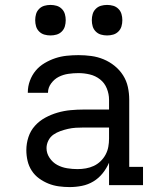

<svg xmlns="http://www.w3.org/2000/svg" viewBox="-20 -752 640 780"><path d="M263 8Q241 8 219 5Q197 2 177 -6Q157 -14 139 -27Q121 -40 109 -58.5Q97 -77 92 -98.5Q87 -120 87 -142Q87 -169 95.5 -195Q104 -221 122 -241Q140 -261 164 -274Q188 -287 214 -294.5Q240 -302 267 -304.5Q294 -307 320 -307H423V-347Q423 -370 414 -392.5Q405 -415 386.5 -429.5Q368 -444 345 -449.5Q322 -455 299 -455Q278 -455 257.5 -452Q237 -449 219 -440Q201 -431 188 -413.5Q175 -396 175 -376V-375H93V-377Q93 -401 101.5 -424Q110 -447 125 -465Q140 -483 161 -495.5Q182 -508 204.5 -515.5Q227 -523 251 -525.5Q275 -528 299 -528Q325 -528 351 -524.5Q377 -521 401 -511Q425 -501 445.5 -484.5Q466 -468 480 -446Q494 -424 499.5 -398.5Q505 -373 505 -347V-74H561V0H423V-91Q413 -68 397 -48Q381 -28 359.5 -15Q338 -2 313 3Q288 8 263 8ZM295 -65Q312 -65 329 -68Q346 -71 361 -78Q376 -85 388.5 -97Q401 -109 409 -124Q417 -139 420 -155.5Q423 -172 423 -189V-234H321Q304 -234 288 -233Q272 -232 256.5 -228.5Q241 -225 225.5 -219.5Q210 -214 197 -205Q184 -196 176.5 -181Q169 -166 169 -150Q169 -129 181.5 -110.5Q194 -92 212.5 -82Q231 -72 252.5 -68.5Q274 -65 295 -65ZM415 -608Q402 -608 390 -611.5Q378 -615 369 -624Q360 -633 356.5 -645Q353 -657 353 -670Q353 -683 356.5 -695Q360 -707 369 -716Q378 -725 390 -728.5Q402 -732 415 -732Q428 -732 440 -728.5Q452 -725 461 -716Q470 -707 473.5 -695Q477 -683 477 -670Q477 -657 473.5 -645Q470 -633 461 -624Q452 -615 440 -611.5Q428 -608 415 -608ZM185 -608Q172 -608 160 -611.5Q148 -615 139 -624Q130 -633 126.5 -645Q123 -657 123 -670Q123 -683 126.5 -695Q130 -707 139 -716Q148 -725 160 -728.5Q172 -732 185 -732Q198 -732 210 -728.5Q222 -725 231 -716Q240 -707 243.5 -695Q247 -683 247 -670Q247 -657 243.5 -645Q240 -633 231 -624Q222 -615 210 -611.5Q198 -608 185 -608Z"/></svg>

Font: Iosevka Etoile
Style: Regular
Weight: 400
Designer: Belleve Invis
Foundry: Belleve Invis
Version: Version 33.2.4